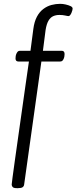

<svg xmlns="http://www.w3.org/2000/svg" viewBox="-20 -775 410 1002"><path d="M69 207Q52 207 46.5 201.5Q41 196 41 188Q41 184 45.5 150.5Q50 117 57.5 63Q65 9 74.5 -57.5Q84 -124 94 -195Q104 -266 113.5 -333Q123 -400 131 -454H76Q61 -454 61 -470Q61 -476 62 -482.5Q63 -489 66 -495.5Q69 -502 73 -506Q77 -510 84 -510H139L154 -624Q159 -662 172.5 -687.5Q186 -713 206 -728Q226 -743 248.5 -749Q271 -755 294 -755Q308 -755 323 -751.5Q338 -748 348.5 -743Q359 -738 359 -730Q359 -727 357.5 -721Q356 -715 353 -708Q350 -701 346 -696Q342 -691 338 -691Q333 -691 320 -694Q307 -697 290 -697Q272 -697 257.5 -690.5Q243 -684 233 -667Q223 -650 218 -619L204 -510H302Q317 -510 317 -493Q317 -488 316 -481Q315 -474 312 -467.5Q309 -461 305 -457.5Q301 -454 294 -454H196L106 188Q105 197 98 202Q91 207 73 207Z"/></svg>

Font: Asap Light
Style: Regular
Weight: 300
Designer: Pablo Cosgaya
Foundry: Omnibus-Type
Version: Version 3.001